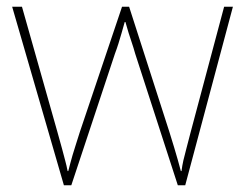

<svg xmlns="http://www.w3.org/2000/svg" viewBox="-20 -547 725 568"><path d="M169 1 16 -527H45L150 -156Q159 -125 164 -105.5Q169 -86 173 -71.5Q177 -57 180 -41H182Q185 -53 188 -64Q191 -75 194.5 -87.5Q198 -100 203.5 -116.5Q209 -133 216 -156L341 -527H362L481 -157Q489 -132 495 -111.5Q501 -91 506 -74Q511 -57 515 -41H517Q519 -57 522.5 -72.5Q526 -88 531.5 -108Q537 -128 544 -156L643 -527H669L528 1H506L380 -388Q375 -406 370 -420.5Q365 -435 360.5 -449.5Q356 -464 351 -482H349Q344 -464 339.5 -448.5Q335 -433 330.5 -418.5Q326 -404 320 -388L191 1Z"/></svg>

Font: Noto Sans Symbols Thin
Style: Regular
Weight: 250
Version: Version 2.002